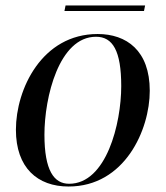

<svg xmlns="http://www.w3.org/2000/svg" viewBox="-20 -670 604 700"><path d="M215 -630H505L509 -650H219ZM230 10C435 10 526 -197 526 -339C526 -486 441 -546 336 -546C133 -546 38 -345 38 -197C38 -58 117 10 230 10ZM232 0C177 0 142 -48 142 -179C142 -315 195 -536 330 -536C391 -536 422 -485 422 -356C422 -220 368 0 232 0Z"/></svg>

Font: Noto Serif Display
Style: Italic
Weight: 400
Italic angle: -12°
Designer: Monotype Design Team
Foundry: Monotype Imaging Inc.
Version: Version 2.009